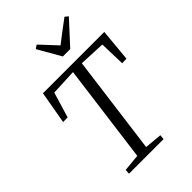

<svg xmlns="http://www.w3.org/2000/svg" viewBox="-283 -1100 1212 1212"><g transform="rotate(-45 323.0 -494.0)"><path d="M123.5 0 125.5 -31.5 240 -42.5 327 -703.5 152 -695.5 101 -525.5 60 -524.5 98.5 -743H646L625.5 -524.5L586 -523.5L581 -695.5L406 -703.5L319 -42.5L435 -31.5L432 0ZM351.5 -818.5 263.5 -972 287.5 -988.5Q313 -961 338.8 -933.8Q364.5 -906.5 390.5 -878Q424.5 -905 460.8 -932.2Q497 -959.5 536 -988.5L557.5 -971L417.5 -818.5Z"/></g></svg>

Font: Merriweather 60pt Light
Style: Italic
Weight: 300
Italic angle: -7.8°
Version: Version 2.101